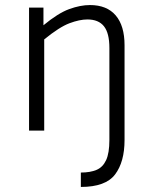

<svg xmlns="http://www.w3.org/2000/svg" viewBox="-20 -517 603 760"><path d="M336 -497Q403 -497 438 -456Q473 -415 473 -338V37Q473 124 435.5 173.5Q398 223 300 223V166Q337 166 362 155.5Q387 145 400 117Q413 89 413 37V-327Q413 -386 391.5 -413Q370 -440 326 -440Q295 -440 255 -425Q215 -410 155 -361V0H95V-487H152V-417Q210 -465 254 -481Q298 -497 336 -497Z"/></svg>

Font: Inria Sans Light
Style: Regular
Weight: 300
Designer: Black Foundry Team
Foundry: Black Foundry
Version: Version 1.2; ttfautohint (v1.8.3)